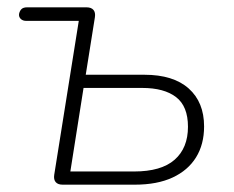

<svg xmlns="http://www.w3.org/2000/svg" viewBox="-20 -504 638 524"><path d="M151 0Q138 0 132 -7Q126 -14 128 -27L195 -447H52Q42 -447 36.5 -452.5Q31 -458 32 -466Q34 -475 39 -479.5Q44 -484 54 -484H216Q229 -484 235 -477Q241 -470 239 -457L214 -300H374Q453 -300 495 -262.5Q537 -225 537 -159Q537 -110 515 -74.5Q493 -39 451 -19.5Q409 0 348 0ZM172 -36H346Q420 -36 456.5 -68Q493 -100 493 -158Q493 -214 460.5 -239Q428 -264 368 -264H208Z"/></svg>

Font: Nunito ExtraLight
Style: Italic
Weight: 200
Italic angle: -9°
Designer: Vernon Adams
Foundry: Vernon Adams
Version: Version 3.602